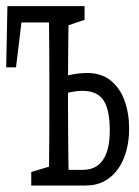

<svg xmlns="http://www.w3.org/2000/svg" viewBox="-27 -542 441 610"><path d="M160.6 47.4V-2.4H236.8Q278.3 -2.4 300 -33.7Q321.8 -64.9 321.8 -127.4Q321.8 -193.4 301.8 -223.4Q281.7 -253.4 234.9 -253.4Q217.3 -253.4 197.5 -249.3Q177.7 -245.1 160.2 -238.3V-293.5Q181.2 -301.8 205.1 -305.9Q229 -310.1 250 -310.1Q294.9 -310.1 324.5 -286.4Q354 -262.7 368.7 -222.2Q383.3 -181.6 383.3 -133.3Q383.3 -95.7 374.5 -63.2Q365.7 -30.8 348.6 -6.1Q331.5 18.6 305.7 33Q279.8 47.4 245.1 47.4ZM127.4 47.4Q128.4 20 128.9 -24.7Q129.4 -69.3 129.6 -117.7Q129.9 -166 129.9 -204.1V-271Q129.9 -309.6 129.6 -357.7Q129.4 -405.8 128.9 -450.7Q128.4 -495.6 127.4 -522.5H191.9Q190.9 -495.6 190.4 -450.7Q189.9 -405.8 189.5 -357.4Q189 -309.1 189 -271V-204.1Q189 -165.5 189.5 -117.4Q189.9 -69.3 190.4 -24.7Q190.9 20 191.9 47.4ZM-7.3 -328.1 -3.4 -522.5H160.2V-470.7H15.1L47.4 -522.5L23.9 -328.1ZM72.3 47.4V4.4L154.3 -20H160.2V47.4ZM160.2 -455.1V-522.5H241.7V-479L170.9 -455.1Z"/></svg>

Font: Scarab Serif
Style: Condensed
Weight: 400
Designer: John Roberts
Foundry: Scarab
Version: 1.0